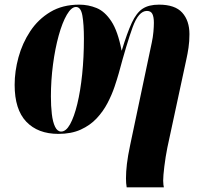

<svg xmlns="http://www.w3.org/2000/svg" viewBox="-20 -566 894 826"><path d="M525 240Q522 223 522 201Q522 173 526 139Q530 105 540 58L633 -383Q638 -406 640 -429Q642 -452 642 -468Q642 -493 635.5 -506Q629 -519 612 -519Q576 -519 550.5 -448.5Q525 -378 491 -251Q484 -226 472.5 -192Q461 -158 442.5 -122.5Q424 -87 396 -57Q368 -27 327.5 -8.5Q287 10 231 10Q143 10 93 -42.5Q43 -95 43 -201Q43 -259 59.5 -319.5Q76 -380 110 -431.5Q144 -483 196.5 -514.5Q249 -546 321 -546Q360 -546 395.5 -531.5Q431 -517 459 -474.5Q487 -432 503 -349H504Q527 -425 547 -468Q567 -511 593.5 -528.5Q620 -546 664 -546Q733 -546 764 -511.5Q795 -477 795 -419Q795 -388 791 -361Q787 -334 782 -312L700 69Q692 109 687 150Q682 191 682 211Q682 222 683 228.5Q684 235 685 240ZM243 0Q264 0 281.5 -31.5Q299 -63 312.5 -118.5Q326 -174 333.5 -246.5Q341 -319 341 -400Q341 -461 334.5 -498.5Q328 -536 307 -536Q287 -536 267.5 -502.5Q248 -469 232.5 -413Q217 -357 208 -288.5Q199 -220 199 -151Q199 -110 203 -75.5Q207 -41 217 -20.5Q227 0 243 0Z"/></svg>

Font: Noto Serif Display ExtraCondensed Black
Style: Italic
Weight: 900
Width: 2
Italic angle: -12°
Designer: Monotype Design Team
Foundry: Monotype Imaging Inc.
Version: Version 2.009